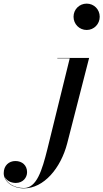

<svg xmlns="http://www.w3.org/2000/svg" viewBox="-244 -780 570 1060"><path d="M162 -687.5C162 -647 194 -614.5 234.5 -614.5C275 -614.5 306.5 -647 306.5 -687.5C306.5 -728 275 -760 234.5 -760C194 -760 162 -728 162 -687.5ZM248 -460H72.5V-458H141L17.5 43.5C-12 162 -42 258 -112 258C-165 258 -209 231 -219.5 193.5C-210.5 215.5 -185.5 230 -157 230C-117.5 230 -94.5 201 -94.5 170.5C-94.5 133 -121.5 109 -159 109C-194.5 109 -223.5 133.5 -223.5 176C-223.5 223.5 -173.5 260 -112 260C-2 260 91.5 148.5 127 11.5Z"/></svg>

Font: Bodoni* 96pt Medium
Style: Italic
Weight: 500
Italic angle: -13°
Version: Version 2.3